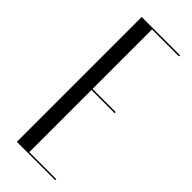

<svg xmlns="http://www.w3.org/2000/svg" viewBox="-232 -730 760 760"><g transform="rotate(45 148.0 -349.5)"><path d="M54.4 -699V0H269.2V-6H118.1V-354H248.2V-360H118.1V-693H269.2V-699Z"/></g></svg>

Font: Moniqa Black
Style: Regular
Weight: 900
Designer: Rajesh Rajput
Foundry: Rajesh Rajput
Version: Version 1.000